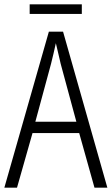

<svg xmlns="http://www.w3.org/2000/svg" viewBox="-20 -860 512 880"><path d="M413 0 343 -250H129L58 0H0L204 -715H269L472 0ZM258 -568Q253 -591 247 -615.5Q241 -640 236 -662Q231 -639 225.5 -615.5Q220 -592 214 -568L142 -302H330ZM355 -840V-796H116V-840Z"/></svg>

Font: Noto Sans Khmer Condensed Light
Style: Regular
Weight: 300
Width: 3
Designer: Danh Hong and the Monotype Design Team
Foundry: Monotype Imaging Inc.
Version: Version 2.004; ttfautohint (v1.8.4.7-5d5b)